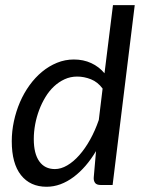

<svg xmlns="http://www.w3.org/2000/svg" viewBox="-20 -714 554 741"><path d="M369.6 0Q352.5 0 346.7 -8.5Q340.8 -17.1 341.8 -29.3L350.6 -130.9Q332 -99.6 310.1 -74.2Q288.1 -48.8 263.9 -30.8Q239.7 -12.7 213.4 -2.9Q187 6.8 159.7 6.8Q96.7 6.8 61 -38.1Q25.4 -83 25.4 -168.9Q25.4 -207.5 33.7 -246.1Q42 -284.7 57.1 -319.8Q72.3 -355 94 -385Q115.7 -415 142.3 -437Q168.9 -459 200 -471.7Q231 -484.4 265.1 -484.4Q301.8 -484.4 332 -470.5Q362.3 -456.5 383.3 -431.2L416 -694.3H500L414.6 0ZM191.9 -61.5Q215.3 -61.5 239.5 -75.7Q263.7 -89.8 286.1 -115.2Q308.6 -140.6 327.9 -175.3Q347.2 -210 361.3 -251L376 -372.1Q357.4 -397.5 331.1 -408Q304.7 -418.5 277.8 -418.5Q252 -418.5 229.5 -408.2Q207 -397.9 188.5 -380.6Q169.9 -363.3 155.5 -339.6Q141.1 -315.9 131.1 -289.3Q121.1 -262.7 115.7 -233.9Q110.4 -205.1 110.4 -177.2Q110.4 -121.1 131.6 -91.3Q152.8 -61.5 191.9 -61.5Z"/></svg>

Font: Carlito
Style: Italic
Weight: 400
Italic angle: -7°
Designer: Lukasz Dziedzic
Foundry: tyPoland Lukasz Dziedzic
Version: Version 1.104